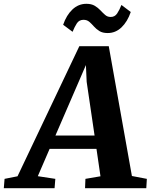

<svg xmlns="http://www.w3.org/2000/svg" viewBox="-96 -988 791 1008"><path d="M-76 0 -72 -49 -4 -62.5 320.5 -745.5H475L596.5 -64L675 -49L672 0H350.5L352.5 -49L431.5 -62.5L410.5 -206.5H164.5L102.5 -63L194.5 -49L190.5 0ZM195 -276.5H400.5L359 -558.5L355 -646.5L319 -563ZM469.5 -814.5Q442.5 -814.5 425.8 -825Q409 -835.5 397 -849.2Q385 -863 372.8 -873.5Q360.5 -884 342.5 -884Q319.5 -884 307.5 -865.5Q295.5 -847 285 -821L235.5 -858Q253 -909 284.5 -938.5Q316 -968 357.5 -968Q384 -968 401.2 -957.8Q418.5 -947.5 431 -934Q443.5 -920.5 455.8 -909.8Q468 -899 484.5 -899Q506.5 -898.5 519 -917.2Q531.5 -936 541.5 -962L590.5 -925Q573 -874 541.8 -844.2Q510.5 -814.5 469.5 -814.5Z"/></svg>

Font: Merriweather Light 18pt ExtraBold
Style: Italic
Weight: 800
Italic angle: -7.8°
Version: Version 2.101